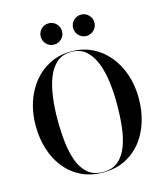

<svg xmlns="http://www.w3.org/2000/svg" viewBox="-138 -1067 1015 1180"><g transform="rotate(-15 369.5 -476.5)"><path d="M421.5 -894.9Q421.5 -923 441.3 -942.8Q461.2 -962.6 489.2 -962.6Q517.2 -962.6 537 -942.8Q556.8 -923 556.8 -894.9Q556.8 -866.9 537 -847.1Q517.2 -827.2 489.2 -827.2Q461.2 -827.2 441.3 -847.1Q421.5 -866.9 421.5 -894.9ZM215.5 -894.9Q215.5 -923 235.3 -942.8Q255.2 -962.6 283.2 -962.6Q311.2 -962.6 331 -942.8Q350.8 -923 350.8 -894.9Q350.8 -866.9 331 -847.1Q311.2 -827.2 283.2 -827.2Q255.2 -827.2 235.3 -847.1Q215.5 -866.9 215.5 -894.9ZM371.8 10Q294.1 10 233.2 -19.6Q172.4 -49.2 130.1 -101.9Q87.9 -154.5 65.8 -224.4Q43.8 -294.4 43.8 -375Q43.8 -455.6 67.1 -525.6Q90.5 -595.5 133.9 -648.1Q177.2 -700.8 237.6 -730.4Q297.9 -760 371.8 -760Q445.6 -760 505.9 -730.4Q566.2 -700.8 609.6 -648.1Q653 -595.5 676.4 -525.6Q699.8 -455.6 699.8 -375Q699.8 -294.4 677.7 -224.4Q655.6 -154.5 613.4 -101.9Q571.1 -49.2 510.2 -19.6Q449.4 10 371.8 10ZM371.8 -757Q315.5 -757 278.8 -724.8Q242.1 -692.6 221.2 -638Q200.4 -583.4 191.8 -515.2Q183.2 -447 183.2 -375Q183.2 -303 190.5 -234.8Q197.8 -166.6 217.5 -112Q237.2 -57.4 274.5 -25.2Q311.8 7 371.8 7Q431.8 7 469.1 -25.2Q506.5 -57.4 526.5 -112Q546.5 -166.6 553.9 -234.8Q561.2 -303 561.2 -375Q561.2 -447 552.6 -515.2Q543.9 -583.4 522.8 -638Q501.6 -692.6 464.8 -724.8Q428 -757 371.8 -757Z"/></g></svg>

Font: Bodoni* 72 Medium
Style: Regular
Weight: 500
Version: Version 1.002; ttfautohint (v0.97) -l 8 -r 50 -G 200 -x 14 -